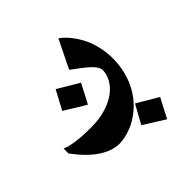

<svg xmlns="http://www.w3.org/2000/svg" viewBox="-211 -471 887 887"><g transform="rotate(-45 232.0 -28.0)"><path d="M438.5 185.5Q428.7 203.1 419.2 221.7Q409.7 240.2 400.9 257.3Q397.9 262.7 394.8 269Q391.6 275.4 388.7 281.2Q371.6 270.5 355.2 260.3Q338.9 250 322.3 239.7Q313 234.4 303.2 228Q293.5 221.7 284.7 215.8Q294.4 198.7 303.7 181.4Q313 164.1 322.8 147Q325.7 141.6 328.9 135.7Q332 129.9 335 124.5ZM226.6 -119.6Q217.8 -104 209.5 -87.2Q201.2 -70.3 192.9 -54.7Q189.9 -48.8 185.3 -40Q180.7 -31.2 177.2 -25.4Q164.1 -33.2 151.4 -40.5Q138.7 -47.9 126 -56.2Q112.8 -64.5 99.4 -72.8Q85.9 -81.1 72.8 -88.9Q77.6 -97.2 82.5 -106.2Q87.4 -115.2 91.3 -123.5Q99.1 -137.7 106.9 -152.3Q114.7 -167 122.6 -181.6ZM410.2 -96.7Q410.2 -27.3 385.7 33Q361.3 93.3 313.5 137.2Q272 173.8 229.7 189.7Q187.5 205.6 152.3 205.6Q106.4 205.6 56.2 172.9Q5.9 140.1 -45.4 70.8V38.6Q-29.3 45.9 -7.8 50Q13.7 54.2 35.6 56.4Q57.6 58.6 78.4 59.1Q99.1 59.6 113.8 59.6Q168.9 59.6 210.9 46.4Q252.9 33.2 281.2 12Q309.6 -9.3 324.2 -36.4Q338.9 -63.5 338.9 -90.8Q337.9 -112.3 309.3 -138.2Q280.8 -164.1 230 -200.2Q238.3 -218.3 246.8 -235.6Q255.4 -252.9 263.7 -269.5Q280.8 -303.2 297.4 -338.4Q320.8 -322.8 343.3 -294.2Q365.7 -265.6 381.8 -231.4Q395.5 -201.2 402.8 -166.3Q410.2 -131.3 410.2 -96.7Z"/></g></svg>

Font: XB Khoramshahr
Style: Bold
Weight: 700
Designer: Behnam
Foundry: Irmug
Version: Version 8.005 2009